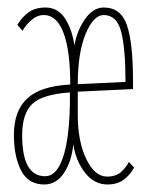

<svg xmlns="http://www.w3.org/2000/svg" viewBox="-20 -480 390 511"><path d="M98 11Q55 11 36 -26.5Q17 -64 17 -121Q17 -185 52.5 -218Q88 -251 167 -255Q167 -345 149 -392.5Q131 -440 97 -440Q79 -440 64 -427Q49 -414 40 -398L26 -414Q39 -435 56.5 -447.5Q74 -460 101 -460Q134 -460 153 -431Q172 -402 178 -359Q185 -399 206.5 -429.5Q228 -460 256 -460Q302 -460 318 -412.5Q334 -365 334 -265V-243L187 -236V-174Q187 -104 209.5 -57Q232 -10 265 -10Q289 -10 302.5 -22.5Q316 -35 323 -49L337 -34Q326 -14 309 -1.5Q292 11 266 11Q231 11 206.5 -20Q182 -51 175 -96Q171 -51 150.5 -20Q130 11 98 11ZM187 -256 314 -262Q314 -351 302.5 -395.5Q291 -440 256 -440Q229 -440 208 -390Q187 -340 187 -256ZM100 -11Q124 -11 139 -40.5Q154 -70 160.5 -120.5Q167 -171 166 -234Q93 -229 66 -203.5Q39 -178 39 -120Q39 -11 100 -11Z"/></svg>

Font: Inconsolata ExtraCondensed ExtraLight
Style: Regular
Weight: 200
Width: 2
Monospace: yes
Designer: Raph Levien, Cyreal, Brenton Simpson
Foundry: Raph Levien, Cyreal, Google
Version: Version 3.001; ttfautohint (v1.8.2.53-6de2)